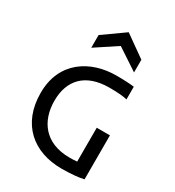

<svg xmlns="http://www.w3.org/2000/svg" viewBox="-226 -1093 1118 1230"><g transform="rotate(30 333.5 -478.0)"><path d="M422.4 7.8C492.7 7.8 555.7 1 585 -6.8V-332H487.3V-81.5C466.8 -79.6 447.3 -79.1 431.2 -79.1C249.5 -79.1 166 -197.3 166 -346.7C166 -498 252 -595.2 430.7 -595.2C495.1 -595.2 536.1 -590.8 561.5 -584.5V-678.2C532.2 -682.1 488.3 -684.6 429.7 -684.6C239.3 -684.6 64.5 -577.6 64.5 -346.7C64.5 -115.7 214.8 7.8 422.4 7.8ZM358.9 -964.4 200.7 -852.1V-758.3L358.9 -862.8L517.1 -758.3V-852.1Z"/></g></svg>

Font: Inder
Style: Regular
Weight: 400
Designer: Irina Smirnova
Foundry: Irina Smirnova
Version: Version 1.001